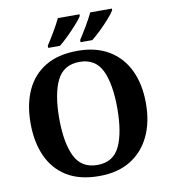

<svg xmlns="http://www.w3.org/2000/svg" viewBox="-99 -1015 985 1110"><g transform="rotate(-10 393.5 -460.5)"><path d="M394 10Q280 10 205 -36Q130 -82 92.5 -165Q55 -248 55 -359Q55 -470 92.5 -552Q130 -634 205.5 -679.5Q281 -725 395 -725Q503 -725 578.5 -679.5Q654 -634 693 -551.5Q732 -469 732 -358Q732 -247 692.5 -164.5Q653 -82 578 -36Q503 10 394 10ZM394 -55Q488 -55 526 -135Q564 -215 564 -358Q564 -501 526 -580.5Q488 -660 395 -660Q301 -660 262 -580.5Q223 -501 223 -358Q223 -215 262 -135Q301 -55 394 -55ZM421 -784Q442 -816 466 -856.5Q490 -897 506 -931H633V-921Q623 -904 597.5 -875Q572 -846 542.5 -817.5Q513 -789 490 -771H421ZM231 -784Q252 -816 276 -856.5Q300 -897 316 -931H443V-921Q433 -904 407 -875Q381 -846 352 -817.5Q323 -789 300 -771H231Z"/></g></svg>

Font: NotoSerif-Bold
Style: Regular
Weight: 700
Designer: Monotype Design Team
Foundry: Monotype Imaging Inc.
Version: Version 2.007; ttfautohint (v1.8) -l 8 -r 50 -G 200 -x 14 -D